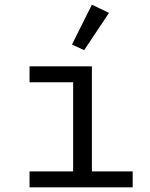

<svg xmlns="http://www.w3.org/2000/svg" viewBox="-20 -799 640 819"><path d="M339 -585 287 -609 372 -779 445 -744ZM106 -68H292V-448H106V-516H372V-68H546V0H106Z"/></svg>

Font: PlemolJP35 Console
Style: Regular
Weight: 400
Version: v2.0.3; ttfautohint (v1.8.4.7-5d5b-dirty) -l 6 -r 45 -G 200 